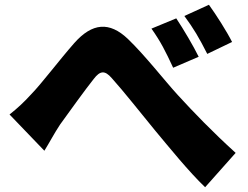

<svg xmlns="http://www.w3.org/2000/svg" viewBox="-20 -774 1040 805"><path d="M20 -294 166 -142C185 -172 208 -216 232 -252C271 -306 337 -398 373 -443C399 -477 419 -481 449 -446C497 -393 571 -299 631 -226C692 -153 771 -55 840 11L968 -133C870 -222 792 -303 726 -375C670 -436 589 -541 516 -611C439 -684 367 -679 291 -593C227 -520 154 -423 111 -379C79 -344 53 -320 20 -294ZM719 -697 615 -654C654 -599 674 -559 706 -490L813 -536C791 -581 749 -652 719 -697ZM856 -754 753 -707C792 -654 814 -617 849 -548L953 -598C931 -642 887 -711 856 -754Z"/></svg>

Font: ChiuKong Gothic MN Heavy
Style: Regular
Weight: 900
Designer: Ryoko NISHIZUKA 西塚涼子 (kana, bopomofo & ideographs); Paul D. Hunt (Latin, Greek & Cyrillic); Sandoll Communications 산돌커뮤니
Foundry: Adobe
Version: Version 1.300